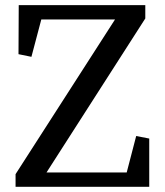

<svg xmlns="http://www.w3.org/2000/svg" viewBox="-20 -720 637 740"><path d="M40 0V-48.8L423.3 -645H139.2L101.1 -501L51.3 -511.2L52.2 -700.2H540V-648.9L159.2 -55.2H468.3L504.9 -195.8L555.2 -186V0Z"/></svg>

Font: Brawler
Style: Regular
Weight: 400
Version: Version 1.000